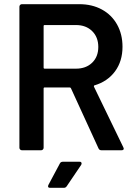

<svg xmlns="http://www.w3.org/2000/svg" viewBox="-20 -720 653 920"><path d="M466 0Q456 0 452 -9L320 -297Q318 -301 314 -301H194Q189 -301 189 -296V-12Q189 -7 185.5 -3.5Q182 0 177 0H85Q80 0 76.5 -3.5Q73 -7 73 -12V-688Q73 -693 76.5 -696.5Q80 -700 85 -700H360Q421 -700 468 -674.5Q515 -649 541 -602.5Q567 -556 567 -496Q567 -427 531.5 -378.5Q496 -330 433 -311Q431 -311 430.5 -309.5Q430 -308 430 -307Q430 -306 430 -305L571 -14Q573 -10 573 -8Q573 0 562 0ZM194 -600Q189 -600 189 -595V-396Q189 -391 194 -391H344Q392 -391 421.5 -419.5Q451 -448 451 -495Q451 -542 421.5 -571Q392 -600 344 -600ZM220 180Q213 180 211.5 177Q210 174 210 172Q210 170 212 166L267 63Q271 55 282 55H361Q368 55 369.5 58Q371 61 371 63Q371 66 369 70L300 172Q295 180 286 180Z"/></svg>

Font: LinhAnh SemBd
Style: Regular
Weight: 600
Monospace: yes
Designer: Jeremy Tribby
Foundry: Tribby Type
Version: Version 1.408